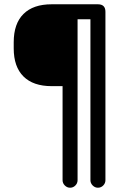

<svg xmlns="http://www.w3.org/2000/svg" viewBox="-20 -678 616 896"><path d="M342 163Q342 177 331.8 187.5Q321.5 198 307 198Q293 198 282.5 187.5Q272 177 272 163V-276H221Q135 -276 89.5 -321.2Q44 -366.5 44 -452V-481Q44 -567.5 89.5 -612.8Q135 -658 221 -658H437Q472 -658 472 -623V163Q472 177 461.8 187.5Q451.5 198 437 198Q423 198 412.5 187.5Q402 177 402 163V-588H342Z"/></svg>

Font: Jura Light
Style: Bold
Weight: 700
Version: Version 5.104